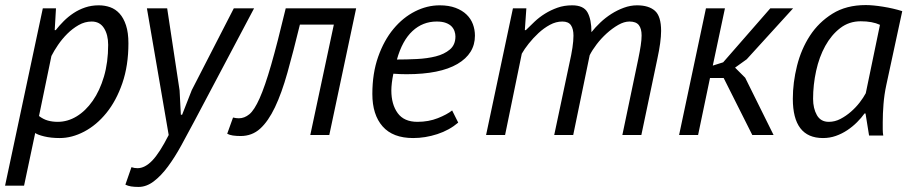

<svg xmlns="http://www.w3.org/2000/svg" viewBox="-25 -533 3592 758"><path d="M144 -500H196L191 -414H195Q209 -432 226.5 -449.5Q244 -467 265 -481Q286 -495 311 -503.5Q336 -512 365 -512Q389 -512 410 -504.5Q431 -497 447 -479.5Q463 -462 472.5 -433Q482 -404 482 -362Q482 -274 458 -204.5Q434 -135 395 -87Q356 -39 307.5 -13.5Q259 12 211 12Q176 12 149.5 5.5Q123 -1 114 -8L70 200H-5ZM337 -448Q310 -448 285.5 -434Q261 -420 240.5 -399.5Q220 -379 204 -355.5Q188 -332 178 -312L129 -75Q146 -62 164 -57Q182 -52 203 -52Q242 -52 277.5 -73.5Q313 -95 341 -135Q369 -175 385.5 -231Q402 -287 402 -356Q402 -396 385.5 -422Q369 -448 337 -448Z M684 -176 689 -80H694L732 -177L898 -500H978L742 -54Q716 -5 690.5 41.5Q665 88 638 124.5Q611 161 582 183Q553 205 522 205Q505 205 492.5 203Q480 201 470 196L494 127Q505 131 518 131Q547 131 576 101Q605 71 641 0L555 -500H635Z M1293 -436H1159Q1133 -329 1110 -247Q1087 -165 1060.5 -109.5Q1034 -54 1002 -25Q970 4 925 4Q908 4 894.5 2Q881 0 872 -5L895 -69Q907 -66 918 -66Q940 -66 959.5 -82Q979 -98 1000 -145Q1021 -192 1045.5 -277Q1070 -362 1103 -500H1381L1275 0H1200Z M1784 -49Q1749 -19 1701.5 -3.5Q1654 12 1606 12Q1526 12 1485.5 -34Q1445 -80 1445 -162Q1445 -244 1468 -309Q1491 -374 1528.5 -419Q1566 -464 1613.5 -488Q1661 -512 1711 -512Q1747 -512 1773.5 -502Q1800 -492 1817 -475.5Q1834 -459 1842 -437.5Q1850 -416 1850 -392Q1850 -321 1781 -280.5Q1712 -240 1580 -240Q1568 -240 1555 -240.5Q1542 -241 1528 -242Q1524 -223 1522 -206Q1520 -189 1520 -176Q1520 -121 1545 -86.5Q1570 -52 1623 -52Q1667 -52 1703.5 -66.5Q1740 -81 1760 -97ZM1699 -448Q1644 -448 1603.5 -410.5Q1563 -373 1542 -298Q1580 -298 1621 -300Q1662 -302 1695.5 -310.5Q1729 -319 1751 -337.5Q1773 -356 1773 -389Q1773 -399 1769.5 -409.5Q1766 -420 1758 -428.5Q1750 -437 1735.5 -442.5Q1721 -448 1699 -448Z M2163 0 2223 -283Q2231 -318 2235 -345Q2239 -372 2239 -392Q2239 -419 2229 -433.5Q2219 -448 2195 -448Q2170 -448 2146 -435Q2122 -422 2101 -402.5Q2080 -383 2062.5 -361Q2045 -339 2035 -321L1969 0H1894L2000 -500H2053L2047 -414H2051Q2067 -430 2085.5 -447.5Q2104 -465 2126.5 -479Q2149 -493 2175.5 -502.5Q2202 -512 2234 -512Q2279 -512 2294.5 -484Q2310 -456 2310 -406Q2325 -425 2345 -444Q2365 -463 2388.5 -478Q2412 -493 2438 -502.5Q2464 -512 2490 -512Q2536 -512 2560.5 -490.5Q2585 -469 2585 -411Q2585 -369 2570 -300L2507 0H2432L2495 -301Q2501 -330 2504.5 -353Q2508 -376 2508 -393Q2508 -420 2497 -434Q2486 -448 2460 -448Q2439 -448 2415.5 -434.5Q2392 -421 2370 -401Q2348 -381 2330.5 -358Q2313 -335 2303 -315L2238 0Z M2832 -225H2778L2731 0H2656L2762 -500H2837L2789 -274L2830 -287L3016 -500H3106L2923 -299L2877 -266L2917 -226L3029 0H2945Z M3474 -197Q3466 -160 3463 -122Q3460 -84 3460 -51Q3460 -36 3460 -22.5Q3460 -9 3462 2H3406L3392 -85H3388Q3376 -68 3358.5 -50.5Q3341 -33 3320 -19Q3299 -5 3275 3.5Q3251 12 3224 12Q3105 12 3105 -143Q3105 -207 3121.5 -273Q3138 -339 3172.5 -392Q3207 -445 3261.5 -479Q3316 -513 3393 -513Q3421 -513 3461.5 -506.5Q3502 -500 3537 -489ZM3247 -52Q3271 -52 3293 -63.5Q3315 -75 3334.5 -92Q3354 -109 3369 -128.5Q3384 -148 3393 -165L3449 -435Q3419 -449 3373 -449Q3327 -449 3292 -422Q3257 -395 3233 -351.5Q3209 -308 3197 -253Q3185 -198 3185 -143Q3185 -105 3200 -78.5Q3215 -52 3247 -52Z"/></svg>

Font: PT Sans
Style: Italic
Weight: 400
Italic angle: -12°
Designer: A.Korolkova, O.Umpeleva, V.Yefimov
Foundry: ParaType Ltd
Version: Version 2.003W OFL